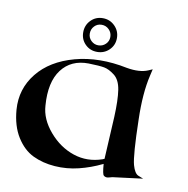

<svg xmlns="http://www.w3.org/2000/svg" viewBox="-71 -669 729 746"><g transform="rotate(10 293.0 -296.5)"><path d="M323.5 -486Q304 -467 276 -467Q248 -467 229 -486Q210 -505 210 -533Q210 -561 229 -580.5Q248 -600 276 -600Q304 -600 323.5 -580.5Q343 -561 343 -533Q343 -505 323.5 -486ZM276 -493Q293 -493 305 -504.5Q317 -516 317 -533Q317 -550 305 -562Q293 -574 276 -574Q259 -574 247.5 -562Q236 -550 236 -533Q236 -516 248 -504.5Q260 -493 276 -493ZM377 -63Q378 -92 386 -230Q389 -297 383 -336Q377 -375 355 -392Q333 -409 314 -412.5Q295 -416 252 -417Q183 -418 145.5 -368.5Q108 -319 115 -227Q118 -174 159.5 -125.5Q201 -77 256.5 -58.5Q312 -40 370 -60ZM377 -43 375 -42Q332 -21 285.5 -9.5Q239 2 191 -1.5Q143 -5 104.5 -23.5Q66 -42 39 -85Q12 -128 7 -192Q1 -273 51 -335.5Q101 -398 195 -423.5Q289 -449 401 -426Q452 -417 485 -431L501 -438L495 -412Q478 -340 481 -236Q484 -96 494 -59Q503 -27 518 -21L538 -13L419 2Q416 3 410 4.5Q404 6 401 6.5Q398 7 393.5 6Q389 5 386 2Q380 -2 377 -43Z"/></g></svg>

Font: Roman Uncial Modern
Style: Medium
Weight: 500
Version: Version 001.000